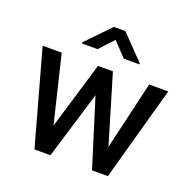

<svg xmlns="http://www.w3.org/2000/svg" viewBox="-131 -881 1010 1012"><g transform="rotate(20 373.5 -375.0)"><path d="M414.1 -528.3H330.6L217.8 -152.3L127 -528.3H20L166.5 0H255.9L371.1 -378.4L489.3 0H578.1L724.6 -528.3H617.7L528.3 -146.5ZM403.3 -750H338.9L210.4 -616.7V-610.4H297.9L371.1 -689L445.3 -610.4H533.2V-615.7Z"/></g></svg>

Font: Bert Sans Medium
Style: Regular
Weight: 500
Designer: Christian Robertson (Google), Cristiano Sobral
Foundry: Google, Cristiano Sobral
Version: Version 3.101